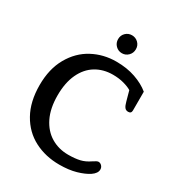

<svg xmlns="http://www.w3.org/2000/svg" viewBox="-210 -1030 1089 1178"><g transform="rotate(30 334.0 -441.5)"><path d="M316 -834Q316 -861 334.5 -879Q353 -897 379 -897Q405 -897 423.5 -879Q442 -861 442 -834Q442 -807 423.5 -788.5Q405 -770 379 -770Q353 -770 334.5 -788.5Q316 -807 316 -834ZM40 -349Q40 -464 86.5 -545.5Q133 -627 209.5 -668Q286 -709 377 -709Q452 -709 512.5 -688Q573 -667 614 -633V-500Q614 -478 592 -478Q576 -478 567 -489.5Q558 -501 551 -528L532 -597Q511 -610 476 -619.5Q441 -629 399 -629Q331 -629 278.5 -597Q226 -565 196.5 -502Q167 -439 167 -349Q167 -258 198 -194.5Q229 -131 283 -98.5Q337 -66 405 -66Q453 -66 487 -74Q521 -82 554 -105Q579 -122 589 -122Q602 -122 612 -111.5Q622 -101 622 -86Q622 -59 588 -36Q556 -15 505.5 -0.5Q455 14 388 14Q290 14 211 -27Q132 -68 86 -150Q40 -232 40 -349Z"/></g></svg>

Font: Maitree Semibold
Style: Regular
Weight: 600
Designer: CadsonDemak Team
Foundry: CadsonDemak
Version: Version 1.000